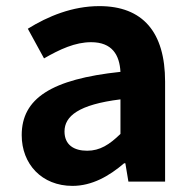

<svg xmlns="http://www.w3.org/2000/svg" viewBox="-20 -594 631 628"><path d="M217 14C281 14 337 -18 386 -60H390L400 0H520V-327C520 -489 447 -574 305 -574C217 -574 137 -541 71 -500L124 -403C176 -433 226 -456 278 -456C347 -456 371 -414 374 -359C148 -335 51 -272 51 -152C51 -57 117 14 217 14ZM265 -101C222 -101 191 -120 191 -164C191 -214 237 -252 374 -269V-156C338 -121 307 -101 265 -101Z"/></svg>

Font: Noto Sans JP
Style: Bold
Weight: 700
Designer: Ryoko NISHIZUKA  (kana, bopomofo & ideographs); Paul D. Hunt (Latin, Greek & Cyrillic); Sandoll Communications , Soo-you
Foundry: Adobe
Version: Version 2.002;hotconv 1.0.116;makeotfexe 2.5.65601